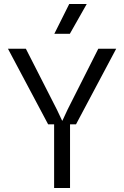

<svg xmlns="http://www.w3.org/2000/svg" viewBox="-20 -945 624 965"><path d="M20 -700H110L266 -394L292 -339H294L320 -395L474 -700H564L362 -320H332V0H252V-320H222ZM253 -775 328 -925H416L331 -775Z"/></svg>

Font: TASA Explorer VF
Style: Regular
Weight: 400
Designer: Weizhong Zhang
Foundry: Local Remote
Version: Version 1.000;Glyphs 3.2 (3192)